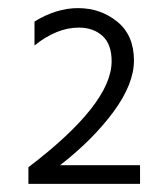

<svg xmlns="http://www.w3.org/2000/svg" viewBox="-20 -845 405 473"><path d="M325 -392H50V-433Q255 -589 255 -694Q255 -736 232.5 -756.5Q210 -777 174 -777Q120 -777 65 -733V-792Q119 -825 172 -825Q228 -825 269 -791.5Q310 -758 310 -696Q310 -638 259.5 -569.5Q209 -501 128 -438H325Z"/></svg>

Font: Hind Siliguri Light
Style: Regular
Weight: 300
Designer: Jyotish Sonowal
Foundry: Indian Type Foundry
Version: Version 1.001;PS 1.0;hotconv 1.0.86;makeotf.lib2.5.63406; tt